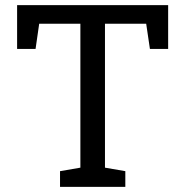

<svg xmlns="http://www.w3.org/2000/svg" viewBox="-20 -731 727 751"><path d="M566.4 -539.6 551.8 -638.2H390.6V-75.2L470.2 -61.5V0H214.8V-61.5L294.4 -75.2V-638.2H133.3L119.1 -539.6H46.9V-710.9H637.7V-539.6Z"/></svg>

Font: Suwannaphum
Style: Regular
Weight: 400
Designer: Danh Hong
Version: Version 8.002; ttfautohint (v1.8.3)